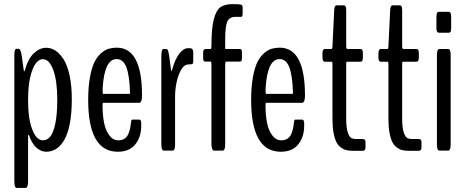

<svg xmlns="http://www.w3.org/2000/svg" viewBox="-20 -728 2249 928"><path d="M187.5 -49.8Q207.5 -49.8 222.4 -67.1Q237.3 -84.5 247.1 -129.6Q256.8 -174.8 256.8 -245.1Q256.8 -337.4 237.5 -389.6Q218.3 -441.9 187.5 -441.9Q155.8 -441.9 135.7 -387.7Q115.7 -333.5 115.7 -245.1Q115.7 -153.8 136 -101.8Q156.2 -49.8 187.5 -49.8ZM60.5 180.2Q49.3 180.2 49.3 147.5V-460Q49.3 -492.2 59.6 -492.2H69.3Q80.6 -492.2 85.4 -456.1Q94.7 -391.1 94.7 -388.7Q95.7 -383.3 97.2 -383.3Q98.6 -383.3 100.1 -387.2Q114.3 -442.4 142.8 -469.7Q171.4 -497.1 203.1 -497.1Q227.5 -497.1 249 -482.7Q270.5 -468.3 288.3 -439.7Q306.2 -411.1 316.7 -361.8Q327.1 -312.5 327.1 -248.5Q327.1 -180.7 317.4 -130.4Q307.6 -80.1 290.3 -51Q272.9 -22 251.5 -8.3Q230 5.4 203.6 5.4Q177.7 5.4 155.5 -14.9Q133.3 -35.2 120.6 -73.7Q119.6 -76.2 117.7 -76.2Q115.7 -76.2 115.7 -70.8V147.5Q115.7 180.2 104 180.2Z M477.5 -274.4H607.4Q608.4 -274.4 608.4 -283.2Q605.5 -365.7 590.3 -404.1Q575.2 -442.4 543.5 -442.4Q484.4 -442.4 476.1 -300.8Q476.1 -274.4 477.5 -274.4ZM662.6 -120.1Q662.6 -65.9 634 -30.3Q605.5 5.4 549.3 5.4Q406.2 5.4 406.2 -246.1Q406.2 -308.1 414.8 -354.7Q423.3 -401.4 436.5 -428Q449.7 -454.6 468.8 -470.9Q487.8 -487.3 505.6 -492.4Q523.4 -497.6 544.4 -497.6Q666.5 -497.6 666.5 -266.1Q666.5 -231 651.9 -231H479Q475.6 -231 475.6 -220.7Q475.6 -172.4 482.9 -135.3Q490.2 -98.1 508.1 -74Q525.9 -49.8 552.2 -49.8Q570.3 -49.8 582.8 -58.3Q595.2 -66.9 601.3 -83Q607.4 -99.1 609.6 -110.6Q611.8 -122.1 613.8 -140.1Q614.7 -149.9 620.1 -149.9H653.3Q662.6 -149.9 662.6 -129.9Z M772 0Q759.8 0 759.8 -31.2V-453.6Q759.8 -491.2 769.5 -491.2H783.2Q788.6 -491.2 791.5 -484.4Q794.4 -477.5 797.4 -460L806.2 -392.6Q808.1 -384.3 809.6 -384.3Q811.5 -384.3 812.5 -392.6Q825.7 -440.9 845.9 -467.8Q866.2 -494.6 888.2 -495.1H896Q906.2 -495.1 910.2 -489.7Q914.1 -484.4 914.1 -471.7V-436.5Q914.1 -424.8 912.1 -421.1Q910.2 -417.5 904.3 -417.5Q886.2 -416.5 883.3 -415.5Q865.7 -411.6 852.3 -385Q838.9 -358.4 832.5 -325.4Q826.2 -292.5 826.2 -261.7V-31.2Q826.2 0 814.5 0Z M1014.6 0Q1009.3 0 1005.6 -8.5Q1002 -17.1 1002 -32.2V-416.5Q1002 -430.2 998.5 -430.2H973.6Q967.8 -430.2 964.8 -433.6Q961.9 -437 961.9 -447.8V-472.2Q961.9 -491.2 973.6 -491.2H998.5Q1002 -491.2 1002 -507.3Q1002 -589.8 1013.2 -634Q1024.4 -678.2 1045.2 -693.1Q1065.9 -708 1103 -708Q1132.8 -708 1142.6 -706.1Q1146 -705.6 1147.7 -704.8Q1149.4 -704.1 1151.1 -700.4Q1152.8 -696.8 1152.8 -690.4V-666Q1152.8 -646.5 1146.5 -646.5H1118.2Q1088.9 -646.5 1078.6 -623.8Q1068.4 -601.1 1068.4 -535.6V-494.1Q1068.4 -491.2 1069.8 -491.2H1138.7Q1144.5 -491.2 1147 -487.8Q1149.4 -484.4 1149.4 -474.1V-447.8Q1149.4 -437.5 1147 -433.8Q1144.5 -430.2 1138.7 -430.2H1072.8Q1068.4 -430.2 1068.4 -416.5V-32.2Q1068.4 0 1056.2 0Z M1265.1 -274.4H1395Q1396 -274.4 1396 -283.2Q1393.1 -365.7 1377.9 -404.1Q1362.8 -442.4 1331.1 -442.4Q1272 -442.4 1263.7 -300.8Q1263.7 -274.4 1265.1 -274.4ZM1450.2 -120.1Q1450.2 -65.9 1421.6 -30.3Q1393.1 5.4 1336.9 5.4Q1193.8 5.4 1193.8 -246.1Q1193.8 -308.1 1202.4 -354.7Q1210.9 -401.4 1224.1 -428Q1237.3 -454.6 1256.3 -470.9Q1275.4 -487.3 1293.2 -492.4Q1311 -497.6 1332 -497.6Q1454.1 -497.6 1454.1 -266.1Q1454.1 -231 1439.5 -231H1266.6Q1263.2 -231 1263.2 -220.7Q1263.2 -172.4 1270.5 -135.3Q1277.8 -98.1 1295.7 -74Q1313.5 -49.8 1339.8 -49.8Q1357.9 -49.8 1370.4 -58.3Q1382.8 -66.9 1388.9 -83Q1395 -99.1 1397.2 -110.6Q1399.4 -122.1 1401.4 -140.1Q1402.3 -149.9 1407.7 -149.9H1440.9Q1450.2 -149.9 1450.2 -129.9Z M1686.5 1Q1668.5 1 1654.8 -2.2Q1641.1 -5.4 1627.7 -15.1Q1614.3 -24.9 1605.7 -41.7Q1597.2 -58.6 1592 -86.7Q1586.9 -114.7 1586.9 -153.3V-420.9Q1586.9 -429.7 1581.5 -429.7H1550.3Q1538.6 -429.7 1538.6 -451.2V-469.7Q1538.6 -491.2 1550.3 -491.2H1581.5Q1586.4 -491.2 1586.9 -504.4L1595.2 -677.2Q1595.7 -702.1 1607.4 -702.1H1641.6Q1647.5 -702.1 1650.4 -697Q1653.3 -691.9 1653.3 -677.2V-504.4Q1653.3 -491.2 1659.2 -491.2H1722.2Q1728 -491.2 1731 -486.8Q1733.9 -482.4 1733.9 -469.7V-451.2Q1733.9 -438.5 1731 -434.1Q1728 -429.7 1722.2 -429.7H1659.2Q1655.8 -429.7 1654.5 -428.2Q1653.3 -426.8 1653.3 -420.9V-153.3Q1653.3 -112.3 1660.4 -89.8Q1667.5 -67.4 1676.5 -61.8Q1685.5 -56.2 1699.7 -56.2H1733.4Q1746.6 -56.2 1746.6 -41.5V-15.6Q1746.6 1 1732.4 1Z M1957 1Q1939 1 1925.3 -2.2Q1911.6 -5.4 1898.2 -15.1Q1884.8 -24.9 1876.2 -41.7Q1867.7 -58.6 1862.5 -86.7Q1857.4 -114.7 1857.4 -153.3V-420.9Q1857.4 -429.7 1852.1 -429.7H1820.8Q1809.1 -429.7 1809.1 -451.2V-469.7Q1809.1 -491.2 1820.8 -491.2H1852.1Q1856.9 -491.2 1857.4 -504.4L1865.7 -677.2Q1866.2 -702.1 1877.9 -702.1H1912.1Q1918 -702.1 1920.9 -697Q1923.8 -691.9 1923.8 -677.2V-504.4Q1923.8 -491.2 1929.7 -491.2H1992.7Q1998.5 -491.2 2001.5 -486.8Q2004.4 -482.4 2004.4 -469.7V-451.2Q2004.4 -438.5 2001.5 -434.1Q1998.5 -429.7 1992.7 -429.7H1929.7Q1926.3 -429.7 1925 -428.2Q1923.8 -426.8 1923.8 -420.9V-153.3Q1923.8 -112.3 1930.9 -89.8Q1938 -67.4 1947 -61.8Q1956.1 -56.2 1970.2 -56.2H2003.9Q2017.1 -56.2 2017.1 -41.5V-15.6Q2017.1 1 2002.9 1Z M2101.1 -569.8Q2095.2 -569.8 2092.3 -575Q2089.4 -580.1 2089.4 -594.7V-645.5Q2089.4 -660.2 2092.3 -665.5Q2095.2 -670.9 2101.1 -670.9H2149.4Q2160.6 -670.9 2160.6 -645.5V-594.7Q2160.6 -580.1 2158 -575Q2155.3 -569.8 2149.4 -569.8ZM2104 0Q2091.8 0 2091.8 -29.8V-461.9Q2091.8 -491.2 2104 -491.2H2146.5Q2158.2 -491.2 2158.2 -461.9V-29.8Q2158.2 0 2146.5 0Z"/></svg>

Font: BenchNine
Style: Regular
Weight: 400
Designer: Vernon Adams
Foundry: Vernon Adams
Version: Version 1 ; ttfautohint (v0.92.18-e454-dirty) -l 8 -r 50 -G 